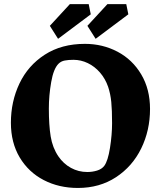

<svg xmlns="http://www.w3.org/2000/svg" viewBox="-20 -909 793 946"><path d="M398.4 -692.9Q485.8 -692.9 559.3 -654.1Q632.8 -615.2 676 -542.2Q719.2 -469.2 719.2 -372.1Q719.2 -266.6 675.8 -177.7Q632.3 -88.9 551.5 -35.9Q470.7 17.1 363.8 17.1Q270.5 17.1 195.6 -21.7Q120.6 -60.5 77.1 -133.3Q33.7 -206.1 33.7 -304.2Q33.7 -408.7 75.9 -497.6Q118.2 -586.4 200.7 -639.6Q283.2 -692.9 398.4 -692.9ZM410.2 -61.5Q435.1 -61.5 458.3 -68.6Q481.4 -75.7 493.7 -91.8Q511.7 -115.7 522 -180.7Q532.2 -245.6 532.2 -301.8Q532.2 -366.7 528.3 -406.5Q524.4 -446.3 512.7 -481.4Q499 -521 472.9 -551.3Q446.8 -581.5 412.8 -597.9Q378.9 -614.3 341.8 -614.3Q317.4 -614.3 299.1 -610.8Q280.8 -607.4 268.6 -595.2Q243.7 -570.8 232.2 -504.4Q220.7 -438 220.7 -374.5Q220.7 -292 229.7 -236.6Q238.8 -181.2 267.6 -138.7Q292.5 -102.1 329.6 -81.8Q366.7 -61.5 410.2 -61.5ZM324.2 -888.7H417L427.2 -838.4L266.1 -717.8L225.6 -781.7ZM509.3 -888.7H602.1L612.3 -838.4L451.2 -717.8L410.6 -781.7Z"/></svg>

Font: Vesper Libre Heavy
Style: Regular
Weight: 900
Designer: Robert Keller & Kimya Gandhi
Foundry: Mota Italic
Version: Version 1.058